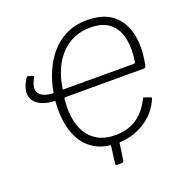

<svg xmlns="http://www.w3.org/2000/svg" viewBox="-152 -890 1117 1160"><g transform="rotate(-20 406.0 -310.0)"><path d="M453 10Q370 10 313.5 -22Q257 -54 226 -110.5Q195 -167 186.5 -240Q178 -313 190 -395Q200 -463 225.5 -526.5Q251 -590 292.5 -641Q334 -692 393.5 -722Q453 -752 531 -752Q637 -752 697 -702Q757 -652 774.5 -566.5Q792 -481 769 -371Q767 -366 764.5 -362.5Q762 -359 755 -359H256Q250 -359 247 -358Q244 -357 243 -359Q235 -295 242.5 -237Q250 -179 275.5 -135Q301 -91 346.5 -65.5Q392 -40 459 -40Q510 -40 552.5 -56Q595 -72 629 -106Q663 -140 689 -192Q690 -195 692.5 -195.5Q695 -196 700 -194L735 -182Q738 -180 739.5 -178Q741 -176 739 -171Q722 -130 693.5 -96.5Q665 -63 627 -39.5Q589 -16 545 -3Q501 10 453 10ZM406 132Q400 132 397 129.5Q394 127 395 122L413 -17H468L448 121Q446 126 444 129Q442 132 436 132ZM197 -359Q129 -359 87.5 -382.5Q46 -406 39.5 -448.5Q33 -491 70 -549Q75 -558 83 -555L109 -548Q119 -544 114 -537Q88 -491 93 -462Q98 -433 128 -419.5Q158 -406 204 -406ZM251 -407H707Q713 -407 715 -409.5Q717 -412 718 -417Q731 -495 718.5 -560Q706 -625 661.5 -664Q617 -703 533 -703Q423 -703 347.5 -626Q272 -549 251 -407Z"/></g></svg>

Font: Libre Franklin ExtraLight
Style: Italic
Weight: 250
Italic angle: -8°
Designer: Pablo Impallari, Rodrigo Fuenzalida, Nhung Nguyen
Foundry: Impallari Type
Version: Version 3.000